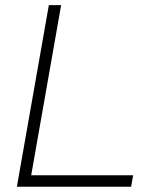

<svg xmlns="http://www.w3.org/2000/svg" viewBox="-20 -713 626 733"><path d="M44.4 0 166.5 -693.4H213.4L99.1 -43.9H488.3L480.5 0Z"/></svg>

Font: CaskaydiaCove NFP ExtraLight
Style: Italic
Weight: 200
Italic angle: -10°
Designer: Aaron Bell
Foundry: Saja Typeworks
Version: Version 2111.001; VTT 6.35;Nerd Fonts 3.1.1